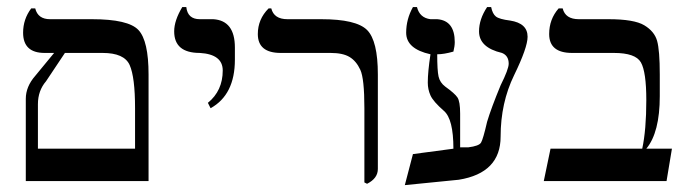

<svg xmlns="http://www.w3.org/2000/svg" viewBox="-20 -540 1985 556"><path d="M54.7 -15.6V-253.9Q54.7 -289.1 82 -320.3L136.7 -386.7H109.4Q46.9 -386.7 46.9 -445.3Q46.9 -484.4 70.3 -515.6H82Q89.8 -484.4 125 -484.4H246.1Q351.6 -484.4 380.9 -453.1Q410.2 -421.9 410.2 -324.2V-15.6ZM168 -386.7 113.3 -304.7Q89.8 -277.3 89.8 -238.3V-109.4H371.1V-226.6Q371.1 -316.4 355.5 -351.6Q339.8 -386.7 277.3 -386.7Z M589.8 -226.6 582 -242.2Q625 -277.3 625 -335.9Q625 -382.8 558.6 -386.7Q484.4 -386.7 484.4 -449.2Q484.4 -480.5 507.8 -519.5H519.5Q523.4 -484.4 558.6 -484.4H597.7Q660.2 -480.5 660.2 -402.3V-367.2Q660.2 -265.6 589.8 -226.6Z M1043 -7.8 1035.2 -11.7V-226.6Q1035.2 -312.5 1023.4 -337.9Q1011.7 -363.3 992.2 -375Q972.7 -386.7 937.5 -386.7H793Q726.6 -386.7 726.6 -441.4Q726.6 -484.4 757.8 -515.6H765.6Q773.4 -484.4 812.5 -484.4H910.2Q1011.7 -484.4 1043 -453.1Q1074.2 -421.9 1074.2 -324.2V-50.8Q1074.2 -23.4 1043 -7.8Z M1152.3 -3.9 1175.8 -93.8 1293 -109.4Q1293 -195.3 1265.6 -218.8Q1234.4 -246.1 1226.6 -263.7Q1218.8 -281.2 1218.8 -300.8Q1218.8 -332 1226.6 -382.8Q1156.2 -398.4 1156.2 -445.3Q1156.2 -484.4 1175.8 -519.5H1187.5Q1195.3 -488.3 1226.6 -484.4H1246.1Q1296.9 -480.5 1296.9 -418Q1296.9 -406.2 1293 -390.6Q1265.6 -382.8 1246.1 -382.8Q1246.1 -335.9 1250 -318.4Q1253.9 -300.8 1269.5 -289.1Q1296.9 -269.5 1304.7 -257.8Q1312.5 -246.1 1312.5 -210.9V-113.3H1335.9Q1367.2 -117.2 1373 -127Q1378.9 -136.7 1390.6 -187.5Q1402.3 -226.6 1429.7 -293Q1453.1 -339.8 1453.1 -355.5Q1453.1 -378.9 1433.6 -386.7Q1367.2 -402.3 1367.2 -449.2Q1367.2 -484.4 1390.6 -519.5H1402.3Q1406.2 -500 1416 -492.2Q1425.8 -484.4 1457 -480.5Q1507.8 -472.7 1507.8 -433.6Q1507.8 -402.3 1468.8 -322.3Q1429.7 -242.2 1429.7 -144.5Q1429.7 -39.1 1308.6 -19.5Z M1910.2 -15.6H1554.7L1574.2 -109.4H1839.8Q1851.6 -164.1 1851.6 -250Q1851.6 -332 1835.9 -359.4Q1820.3 -386.7 1757.8 -386.7H1636.7Q1570.3 -386.7 1570.3 -441.4Q1570.3 -484.4 1597.7 -515.6H1609.4Q1617.2 -484.4 1656.2 -484.4H1742.2Q1816.4 -484.4 1845.7 -466.8Q1875 -449.2 1882.8 -421.9Q1890.6 -394.5 1890.6 -324.2V-261.7Q1890.6 -156.2 1851.6 -109.4H1925.8Z"/></svg>

Font: 和音 by 宁静之雨，公众号njzyshare
Style: Regular
Weight: 400
Designer: Steve Matteson
Foundry: Ascender Corporation
Version: Version 6.00;June 8, 2018;FontCreator 11.0.0.2388 32-bit